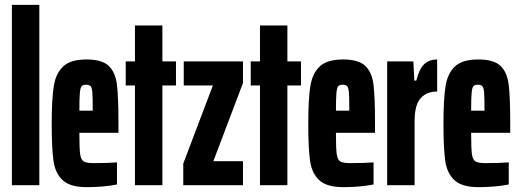

<svg xmlns="http://www.w3.org/2000/svg" viewBox="-20 -763 2143 791"><path d="M29 0V-743H142V0Z M468 -216H307Q307 -153 310 -129.5Q313 -106 324 -98.5Q335 -91 365 -91Q425 -91 462 -94V-3Q407 8 337 8Q270 8 239 -20Q208 -48 200.5 -99.5Q193 -151 193 -254Q193 -355 201.5 -408Q210 -461 240.5 -489.5Q271 -518 336 -518Q400 -518 427.5 -492Q455 -466 461.5 -416Q468 -366 468 -254ZM307 -307H362V-310Q362 -361 360.5 -381Q359 -401 353.5 -407.5Q348 -414 335 -414Q322 -414 316.5 -408Q311 -402 309 -380Q307 -358 307 -307Z M536 0V-411H498V-510H536V-658H649V-510H705V-411H649V0Z M735 0V-89L857 -411H737V-510H981V-421L859 -99H981V0Z M1051 0V-411H1013V-510H1051V-658H1164V-510H1220V-411H1164V0Z M1525 -216H1364Q1364 -153 1367 -129.5Q1370 -106 1381 -98.5Q1392 -91 1422 -91Q1482 -91 1519 -94V-3Q1464 8 1394 8Q1327 8 1296 -20Q1265 -48 1257.5 -99.5Q1250 -151 1250 -254Q1250 -355 1258.5 -408Q1267 -461 1297.5 -489.5Q1328 -518 1393 -518Q1457 -518 1484.5 -492Q1512 -466 1518.5 -416Q1525 -366 1525 -254ZM1364 -307H1419V-310Q1419 -361 1417.5 -381Q1416 -401 1410.5 -407.5Q1405 -414 1392 -414Q1379 -414 1373.5 -408Q1368 -402 1366 -380Q1364 -358 1364 -307Z M1575 -510H1683L1687 -431H1695Q1707 -479 1727.5 -498.5Q1748 -518 1781 -518V-386Q1738 -386 1713 -358.5Q1688 -331 1688 -262V0H1575Z M2082 -216H1921Q1921 -153 1924 -129.5Q1927 -106 1938 -98.5Q1949 -91 1979 -91Q2039 -91 2076 -94V-3Q2021 8 1951 8Q1884 8 1853 -20Q1822 -48 1814.5 -99.5Q1807 -151 1807 -254Q1807 -355 1815.5 -408Q1824 -461 1854.5 -489.5Q1885 -518 1950 -518Q2014 -518 2041.5 -492Q2069 -466 2075.5 -416Q2082 -366 2082 -254ZM1921 -307H1976V-310Q1976 -361 1974.5 -381Q1973 -401 1967.5 -407.5Q1962 -414 1949 -414Q1936 -414 1930.5 -408Q1925 -402 1923 -380Q1921 -358 1921 -307Z"/></svg>

Font: Saira Ultra Condensed ExtraBold
Style: Regular
Weight: 800
Width: 1
Designer: Hector Gatti with collaboration of the Omnibus-Type team
Foundry: Omnibus-Type
Version: Version 1.001; ttfautohint (v1.8)